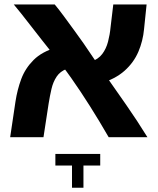

<svg xmlns="http://www.w3.org/2000/svg" viewBox="-20 -623 716 872"><path d="M473.5 0Q429.8 -75.8 388.2 -141.4Q346.8 -207 304.5 -267.2Q262.2 -327.5 214 -386Q193.8 -411.2 169.2 -442.5Q144.8 -473.8 120.5 -504.9Q96.2 -536 75.9 -561.9Q55.5 -587.8 42.5 -602.8H228.5Q248 -579.5 271.1 -548Q294.2 -516.5 317.5 -484.6Q340.8 -452.8 359 -426.8Q405 -358.2 454.1 -288.4Q503.2 -218.5 553 -147Q602.8 -75.5 649.5 0ZM26.2 0 50.2 -161.2Q58.5 -215.8 76.6 -264.4Q94.8 -313 132.9 -350.9Q171 -388.8 238 -408L283.2 -310.2Q253.2 -299 237.2 -275Q221.2 -251 213.9 -219.4Q206.5 -187.8 200.8 -152.2L177.5 0ZM436.5 -244.2 392 -342Q426.5 -354 444.4 -377.8Q462.2 -401.5 470.6 -433.5Q479 -465.5 482.2 -499.5L494.5 -602.8H645.8L634.2 -490.5Q629.2 -436.8 608.4 -387.9Q587.5 -339 545.9 -301.8Q504.2 -264.5 436.5 -244.2ZM307 229.5V128.8H231.5V76H435.2V128.8H359V229.5Z"/></svg>

Font: Noto Sans Hebrew Light
Style: Regular
Weight: 100
Version: Version 3.000